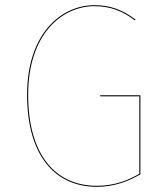

<svg xmlns="http://www.w3.org/2000/svg" viewBox="-20 -710 640 739"><path d="M343.5 -690.1C216.8 -690.1 84.3 -582.1 84.3 -345C84.3 -113.6 189.9 9.1 353 9.1C422.5 9.1 479.1 -14.5 520.4 -39.2V-343.2H365.6L365.9 -339.3H516.3V-41.3C477.8 -18.1 423.5 5.1 353 5.1C191.2 5.1 88.4 -116.6 88.4 -345C88.4 -579.6 219 -686.2 343.5 -686.2C404.5 -686.2 452.3 -667.4 499.4 -631.3L501.6 -634.7C453.3 -671.1 406.2 -690.1 343.5 -690.1Z"/></svg>

Font: Fira Sans Four
Style: Regular
Weight: 100
Designer: Carrois Corporate & Edenspiekermann AG
Foundry: Carrois Corporate GbR & Edenspiekermann AG
Version: Version 4.203;PS 004.203;hotconv 1.0.88;makeotf.lib2.5.64775